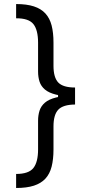

<svg xmlns="http://www.w3.org/2000/svg" viewBox="-20 -792 461 948"><path d="M350.6 -315.9Q293 -315.9 257.1 -324.7Q221.2 -333.5 201.9 -349.9Q182.6 -366.2 175.3 -388.7Q168 -411.1 168 -439V-581.5Q168 -644 144.8 -673.1Q121.6 -702.1 59.6 -701.7V-772Q111.8 -772 147.2 -760.5Q182.6 -749 204.1 -725.6Q225.6 -702.1 234.9 -666.3Q244.1 -630.4 244.1 -581.5V-467.3Q244.1 -409.2 267.8 -384.5Q291.5 -359.9 350.6 -359.9ZM59.6 136.2V66.9Q121.6 66.9 144.8 37.6Q168 8.3 168 -54.2V-195.8Q168 -223.1 175.3 -245.8Q182.6 -268.6 201.9 -285.2Q221.2 -301.8 257.1 -310.8Q293 -319.8 350.6 -319.8V-275.9Q291.5 -275.4 267.8 -250.5Q244.1 -225.6 244.1 -167.5V-54.2Q244.1 -5.4 234.9 30.8Q225.6 66.9 204.1 90.1Q182.6 113.3 147.2 124.8Q111.8 136.2 59.6 136.2ZM350.6 -275.9 266.6 -275.4V-360.4L350.6 -359.9Z"/></svg>

Font: GitLab Sans
Style: Regular
Weight: 400
Designer: Rasmus Andersson
Foundry: Modifications by GitLab B.V., manufactured by rsms
Version: Version 4.000;git-c8fb6b7